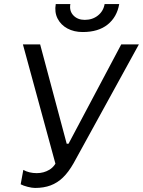

<svg xmlns="http://www.w3.org/2000/svg" viewBox="-20 -919 705 947"><path d="M82 -10 95 -81Q109 -73 126 -69Q143 -65 161 -65Q196 -65 224 -82Q252 -99 264 -135L262 -80L93 -700H178L309 -210H318L578 -700H665L343 -114Q318 -70 290.5 -43.5Q263 -17 229.5 -4.5Q196 8 153 8Q138 8 116.5 2.5Q95 -3 82 -10ZM255 -899H327Q321 -865 342 -843Q363 -821 398 -821Q436 -821 463 -842.5Q490 -864 496 -899H568Q557 -835 511 -798Q465 -761 388 -761Q345 -761 312.5 -778.5Q280 -796 264 -827.5Q248 -859 255 -899Z"/></svg>

Font: Fixel Italic Variable Display Thin
Style: Italic
Weight: 100
Italic angle: -10°
Designer: AlfaBravo + MacPaw
Foundry: Kyrylo Tkachov, Marchela Mozhyna, Serhii Makarenko, Maria Weinstein, Zakhar Kryvoshyya
Version: Version 1.210;Glyphs 3.2 (3217)